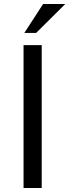

<svg xmlns="http://www.w3.org/2000/svg" viewBox="-20 -942 347 962"><path d="M189 -716V0H98V-716ZM196 -922H307L161 -777H102Z"/></svg>

Font: Almarai
Style: Regular
Weight: 400
Designer: Boutros International 2019
Foundry: Created by Boutros International 2019
Version: Version 1.10